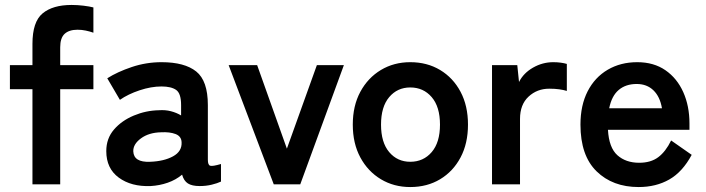

<svg xmlns="http://www.w3.org/2000/svg" viewBox="-20 -744 2848 775"><path d="M111 0V-384H20V-481H111V-567Q111 -656 152 -690Q193 -724 269 -724Q293 -724 317.5 -721Q342 -718 357 -714V-612Q343 -617 326.5 -620.5Q310 -624 293 -624Q259 -624 241 -607.5Q223 -591 223 -553V-481H357V-384H223V0Z M588 7Q510 10 459.5 -27Q409 -64 409 -134Q409 -185 440 -221Q471 -257 520 -277.5Q569 -298 621 -299Q647 -301 670 -295Q693 -289 711 -278V-320Q711 -367 691 -381Q671 -395 632 -395Q590 -395 543.5 -379.5Q497 -364 464 -341L413 -428Q454 -454 512 -473.5Q570 -493 632 -493Q725 -493 772 -455.5Q819 -418 819 -320V-99Q819 -78 828.5 -75Q838 -72 872 -82V-11Q857 -4 834.5 1.5Q812 7 786 7Q755 7 738.5 -3.5Q722 -14 715 -39Q690 -18 657 -6.5Q624 5 588 7ZM586 -91Q642 -93 678.5 -113Q715 -133 713 -170Q712 -194 688.5 -203Q665 -212 630 -210Q581 -209 549 -185.5Q517 -162 518 -133Q520 -88 586 -91Z M1085 0 903 -481H1018L1138 -144L1259 -481H1368L1192 0Z M1636 11Q1570 11 1517.5 -20.5Q1465 -52 1434.5 -108.5Q1404 -165 1404 -241Q1404 -317 1434.5 -373.5Q1465 -430 1517.5 -461.5Q1570 -493 1636 -493Q1704 -493 1756.5 -461.5Q1809 -430 1839 -373.5Q1869 -317 1869 -241Q1869 -165 1839 -108.5Q1809 -52 1756.5 -20.5Q1704 11 1636 11ZM1636 -91Q1689 -91 1722.5 -130Q1756 -169 1756 -241Q1756 -313 1722.5 -352Q1689 -391 1636 -391Q1584 -391 1551 -352Q1518 -313 1518 -241Q1518 -169 1551 -130Q1584 -91 1636 -91Z M1966 0V-481H2068L2075 -413Q2093 -449 2131.5 -471Q2170 -493 2213 -493Q2230 -493 2244 -491Q2258 -489 2268 -486V-377Q2255 -381 2237.5 -383.5Q2220 -386 2197 -386Q2148 -386 2113.5 -354Q2079 -322 2079 -264V0Z M2558 11Q2453 11 2388 -52.5Q2323 -116 2323 -241Q2323 -319 2352 -375.5Q2381 -432 2433 -462.5Q2485 -493 2552 -493Q2619 -493 2666 -460.5Q2713 -428 2738 -372Q2763 -316 2763 -246V-220H2434Q2438 -148 2472 -117.5Q2506 -87 2560 -87Q2607 -87 2637 -109.5Q2667 -132 2689 -177L2772 -119Q2735 -50 2681.5 -19.5Q2628 11 2558 11ZM2439 -307H2652Q2644 -354 2617.5 -379.5Q2591 -405 2550 -405Q2506 -405 2477.5 -381Q2449 -357 2439 -307Z"/></svg>

Font: Zen Kaku Gothic New
Style: Bold
Weight: 700
Designer: Yoshimichi Ohira
Foundry: Positype
Version: Version 1.002